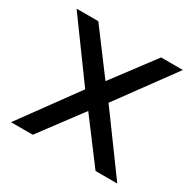

<svg xmlns="http://www.w3.org/2000/svg" viewBox="-153 -863 1036 1025"><g transform="rotate(30 364.5 -350.0)"><path d="M37 -700H171L364 -442L558 -700H692L436 -350L692 0H558L364 -258L171 0H37L292 -350Z"/></g></svg>

Font: Afrihost Sans Med
Style: Regular
Weight: 500
Designer: Afrihost SP Pty Ltd
Version: Version 1.000